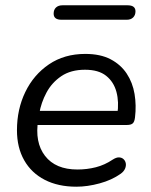

<svg xmlns="http://www.w3.org/2000/svg" viewBox="-20 -700 572 729"><path d="M269.9 8.9Q200.7 8.9 149.9 -17.2Q99.1 -43.4 71.8 -91.6Q44.4 -139.7 44.4 -205.6Q44.4 -285 76 -350.5Q107.6 -416.1 165.9 -455.7Q224.3 -495.3 303.8 -495.3Q361.1 -495.3 399.7 -475.1Q438.3 -454.9 461 -420.7Q483.7 -386.5 490.9 -343.1Q498.1 -299.7 492.6 -254.3Q490.6 -237 483.7 -231.3Q476.8 -225.5 462.4 -225.5H106.8L114.7 -279H443.4L425.4 -265.6Q432.4 -313 422.1 -351.1Q411.8 -389.3 383 -412.2Q354.3 -435.2 302.8 -435.2Q248.7 -435.2 212.6 -410.7Q176.6 -386.2 156.4 -348.3Q136.2 -310.5 129.1 -269.2L125.2 -245.1Q111.1 -159.9 151 -108.1Q191 -56.4 274 -56.4Q310.4 -56.4 344 -65Q377.6 -73.6 407.8 -93.9Q421.5 -102.8 432 -102.4Q442.6 -101.9 449.2 -95.6Q455.9 -89.3 457.6 -79.8Q459.3 -70.2 454.7 -59.4Q450 -48.7 438.3 -40.3Q404.3 -16.2 358.2 -3.7Q312 8.9 269.9 8.9ZM213.6 -625Q183.7 -625 183.7 -648.1Q183.7 -663.3 192.7 -671.6Q201.8 -679.9 217 -679.9H464.5Q494.4 -679.9 494.4 -656.9Q494.4 -642.7 485.6 -633.8Q476.8 -625 461.1 -625Z"/></svg>

Font: Nunito ExtraLight
Style: Italic
Weight: 200
Italic angle: -9°
Designer: Vernon Adams
Foundry: Vernon Adams
Version: Version 3.602